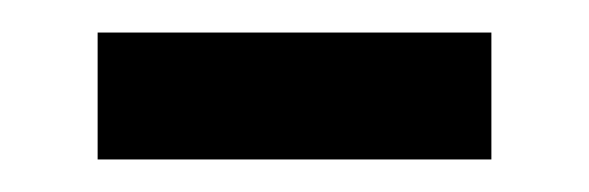

<svg xmlns="http://www.w3.org/2000/svg" viewBox="-20 -327 362 118"><path d="M40 -229V-307H282V-229Z"/></svg>

Font: guzrati25
Style: Book
Weight: 400
Designer: Jelle Bosma - Monotype Design Team, Universal Thirst
Foundry: Monotype Imaging Inc.
Version: Version 2.106